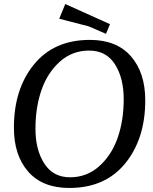

<svg xmlns="http://www.w3.org/2000/svg" viewBox="-20 -918 759 953"><path d="M701 -420Q701 -229 601.5 -107Q502 15 324 15Q191 15 120 -66Q49 -147 49 -284Q49 -476 148.5 -598Q248 -720 426 -720Q559 -720 630 -638.5Q701 -557 701 -420ZM276.5 -611.5Q215 -556 185.5 -470Q156 -384 156 -279Q156 -174 200 -106Q244 -38 327.5 -38Q411 -38 472.5 -93Q534 -148 564 -234Q594 -320 594 -425.5Q594 -531 550.5 -599Q507 -667 422.5 -667Q338 -667 276.5 -611.5ZM274 -825 304 -898 526 -798 506 -750 421 -787Z"/></svg>

Font: Andada
Style: Italic
Weight: 400
Italic angle: -8.29999°
Designer: Carolina Giovagnoli
Foundry: Carolina Giovagnoli
Version: Version 1.003